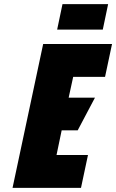

<svg xmlns="http://www.w3.org/2000/svg" viewBox="-20 -914 565 934"><path d="M506 -894H284L258 -770H480ZM41 0H374L408 -160H255L280 -280H358L442 -439H314L336 -540H491L525 -700H190Z"/></svg>

Font: Advent Pro Black
Style: Italic
Weight: 900
Italic angle: -12°
Version: Version 3.000